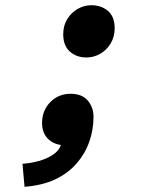

<svg xmlns="http://www.w3.org/2000/svg" viewBox="-20 -546 600 735"><path d="M74 169 66 81Q97 79 128 70.5Q159 62 182.5 46.5Q206 31 213 9Q180 4 160.5 -18Q141 -40 141 -75Q141 -123 172.5 -155Q204 -187 250 -187Q294 -187 316 -161Q338 -135 338 -99Q338 -50 322 -4Q306 42 273.5 79.5Q241 117 191.5 140.5Q142 164 74 169ZM311 -326Q273 -326 247.5 -348.5Q222 -371 222 -415Q222 -448 237.5 -473Q253 -498 277.5 -512Q302 -526 329 -526Q368 -526 393.5 -504Q419 -482 419 -438Q419 -405 403.5 -379.5Q388 -354 363.5 -340Q339 -326 311 -326Z"/></svg>

Font: Ubuntu Sans Mono
Style: Bold Italic
Weight: 700
Italic angle: -13.5°
Monospace: yes
Designer: Dalton Maag Ltd
Foundry: Dalton Maag Ltd
Version: Version 1.006